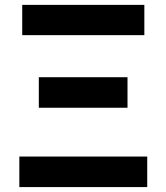

<svg xmlns="http://www.w3.org/2000/svg" viewBox="-20 -760 676 780"><path d="M58.6 0V-124H578.1V0ZM137.7 -322.3V-446.3H498V-322.3ZM70.3 -617.2V-740.2H566.4V-617.2Z"/></svg>

Font: Nasu
Style: Bold
Weight: 700
Designer: Ryoko NISHIZUKA (kana &amp; ideographs); Paul D. Hunt (Latin, Greek &amp; Cyrillic); Wenlong ZHANG (bopomofo); Sandoll C
Version: Version 2014.1215